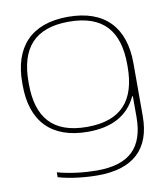

<svg xmlns="http://www.w3.org/2000/svg" viewBox="-81 -577 740 852"><g transform="rotate(-10 289.0 -151.0)"><path d="M32 -256V-244C32 -85 115 9 282 9C391 9 464 -31 502 -112H505V-19C505 120 437 185 292 185C237 185 172 178 114 162V184C165 199 232 207 292 207C453 207 533 129 533 -17V-256C533 -415 450 -509 282 -509C115 -509 32 -415 32 -256ZM60 -246V-254C60 -406 128 -487 282 -487C437 -487 505 -406 505 -254V-246C505 -94 437 -13 282 -13C128 -13 60 -94 60 -246Z"/></g></svg>

Font: LT Wave Thin
Style: Regular
Weight: 100
Designer: Daniel Lyons
Version: Version 2.5 (Glyphs App)